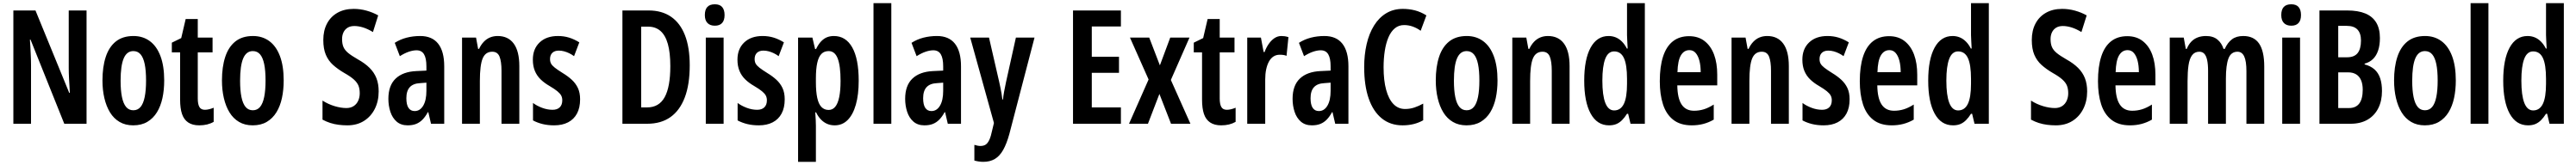

<svg xmlns="http://www.w3.org/2000/svg" viewBox="-20 -780 16191 1040"><path d="M524 0H384L172 -530H168Q170 -506 171 -484Q172 -462 173 -442Q174 -422 174.5 -404Q175 -386 175 -371V0H64V-714H203L415 -195H419Q418 -218 416.5 -240Q415 -262 414 -281.5Q413 -301 412.5 -318.5Q412 -336 412 -350V-714H524Z M1012 -273Q1012 -213 1001 -162Q990 -111 966.5 -72.5Q943 -34 906 -12Q869 10 817 10Q768 10 731.5 -11.5Q695 -33 671.5 -71.5Q648 -110 636 -161.5Q624 -213 624 -273Q624 -358 644.5 -421Q665 -484 708 -518.5Q751 -553 819 -553Q878 -553 921.5 -521Q965 -489 988.5 -426.5Q1012 -364 1012 -273ZM738 -271Q738 -210 746.5 -168.5Q755 -127 772.5 -106Q790 -85 818 -85Q846 -85 863.5 -106Q881 -127 889.5 -169Q898 -211 898 -272Q898 -335 889.5 -376Q881 -417 863.5 -437.5Q846 -458 818 -458Q777 -458 757.5 -412Q738 -366 738 -271Z M1268 -88Q1280 -88 1294.5 -91.5Q1309 -95 1323 -101V-12Q1304 -1 1281.5 4.5Q1259 10 1232 10Q1190 10 1163 -8Q1136 -26 1124 -61.5Q1112 -97 1112 -152V-450H1060V-511L1119 -540L1147 -660H1223V-543H1316V-450H1223V-159Q1223 -124 1233 -106Q1243 -88 1268 -88Z M1763 -273Q1763 -213 1752 -162Q1741 -111 1717.5 -72.5Q1694 -34 1657 -12Q1620 10 1568 10Q1519 10 1482.5 -11.5Q1446 -33 1422.5 -71.5Q1399 -110 1387 -161.5Q1375 -213 1375 -273Q1375 -358 1395.5 -421Q1416 -484 1459 -518.5Q1502 -553 1570 -553Q1629 -553 1672.5 -521Q1716 -489 1739.5 -426.5Q1763 -364 1763 -273ZM1489 -271Q1489 -210 1497.5 -168.5Q1506 -127 1523.5 -106Q1541 -85 1569 -85Q1597 -85 1614.5 -106Q1632 -127 1640.5 -169Q1649 -211 1649 -272Q1649 -335 1640.5 -376Q1632 -417 1614.5 -437.5Q1597 -458 1569 -458Q1528 -458 1508.5 -412Q1489 -366 1489 -271Z M2360 -204Q2360 -142 2335.5 -93.5Q2311 -45 2267 -17.5Q2223 10 2163 10Q2135 10 2108 6.5Q2081 3 2056 -5Q2031 -13 2007 -26V-146Q2043 -123 2083 -111Q2123 -99 2157 -99Q2184 -99 2203 -111.5Q2222 -124 2231.5 -145.5Q2241 -167 2241 -192Q2241 -220 2233 -240Q2225 -260 2204 -279Q2183 -298 2144 -320Q2103 -344 2073.5 -370.5Q2044 -397 2028 -434.5Q2012 -472 2012 -528Q2012 -587 2035 -631Q2058 -675 2101 -699.5Q2144 -724 2203 -724Q2244 -724 2283.5 -713Q2323 -702 2357 -683L2324 -578Q2291 -598 2262 -607Q2233 -616 2207 -616Q2182 -616 2165 -605.5Q2148 -595 2139 -576.5Q2130 -558 2130 -534Q2130 -504 2138.5 -484Q2147 -464 2168 -446.5Q2189 -429 2229 -406Q2274 -381 2303 -352Q2332 -323 2346 -287Q2360 -251 2360 -204Z M2621 -553Q2696 -553 2734 -504.5Q2772 -456 2772 -362V0H2689L2672 -73H2669Q2654 -45 2636 -26.5Q2618 -8 2595.5 1Q2573 10 2542 10Q2500 10 2473 -13.5Q2446 -37 2433.5 -75.5Q2421 -114 2421 -157Q2421 -241 2466.5 -284.5Q2512 -328 2596 -332L2660 -335V-362Q2660 -413 2645 -438Q2630 -463 2598 -463Q2576 -463 2549.5 -454Q2523 -445 2493 -426L2461 -510Q2495 -532 2535.5 -542.5Q2576 -553 2621 -553ZM2621 -256Q2577 -254 2555.5 -230.5Q2534 -207 2534 -161Q2534 -120 2547.5 -100Q2561 -80 2586 -80Q2620 -80 2640 -114Q2660 -148 2660 -207V-259Z M3108 -553Q3174 -553 3209 -505Q3244 -457 3244 -363V0H3132V-333Q3132 -393 3119.5 -423.5Q3107 -454 3074 -454Q3031 -454 3013.5 -411.5Q2996 -369 2996 -269V0H2884V-543H2972L2985 -472H2991Q3003 -498 3020.5 -516.5Q3038 -535 3060 -544Q3082 -553 3108 -553Z M3626 -154Q3626 -101 3606.5 -64.5Q3587 -28 3550.5 -9Q3514 10 3463 10Q3424 10 3391 2Q3358 -6 3330 -21V-131Q3354 -113 3387 -100.5Q3420 -88 3453 -88Q3482 -88 3498 -103.5Q3514 -119 3514 -148Q3514 -165 3507 -178Q3500 -191 3483 -205Q3466 -219 3434 -238Q3401 -257 3377.5 -280Q3354 -303 3341.5 -333.5Q3329 -364 3329 -404Q3329 -472 3371.5 -512.5Q3414 -553 3487 -553Q3524 -553 3556.5 -543Q3589 -533 3621 -513L3588 -426Q3573 -437 3557.5 -444.5Q3542 -452 3525.5 -456.5Q3509 -461 3492 -461Q3466 -461 3451.5 -447Q3437 -433 3437 -408Q3437 -391 3443.5 -379Q3450 -367 3467 -353.5Q3484 -340 3516 -320Q3549 -300 3573.5 -277.5Q3598 -255 3612 -225.5Q3626 -196 3626 -154Z M4315 -368Q4315 -248 4284 -166Q4253 -84 4194 -42Q4135 0 4048 0H3892V-714H4057Q4140 -714 4197.5 -674.5Q4255 -635 4285 -558Q4315 -481 4315 -368ZM4193 -363Q4193 -448 4177.5 -503Q4162 -558 4131 -585Q4100 -612 4054 -612H4010V-103H4047Q4122 -103 4157.5 -167.5Q4193 -232 4193 -363Z M4528 -543V0H4416V-543ZM4473 -753Q4504 -753 4519 -735.5Q4534 -718 4534 -685Q4534 -652 4518.5 -635Q4503 -618 4473 -618Q4443 -618 4426.5 -635Q4410 -652 4410 -685Q4410 -719 4425.5 -736Q4441 -753 4473 -753Z M4912 -154Q4912 -101 4892.5 -64.5Q4873 -28 4836.5 -9Q4800 10 4749 10Q4710 10 4677 2Q4644 -6 4616 -21V-131Q4640 -113 4673 -100.5Q4706 -88 4739 -88Q4768 -88 4784 -103.5Q4800 -119 4800 -148Q4800 -165 4793 -178Q4786 -191 4769 -205Q4752 -219 4720 -238Q4687 -257 4663.5 -280Q4640 -303 4627.5 -333.5Q4615 -364 4615 -404Q4615 -472 4657.5 -512.5Q4700 -553 4773 -553Q4810 -553 4842.5 -543Q4875 -533 4907 -513L4874 -426Q4859 -437 4843.5 -444.5Q4828 -452 4811.5 -456.5Q4795 -461 4778 -461Q4752 -461 4737.5 -447Q4723 -433 4723 -408Q4723 -391 4729.5 -379Q4736 -367 4753 -353.5Q4770 -340 4802 -320Q4835 -300 4859.5 -277.5Q4884 -255 4898 -225.5Q4912 -196 4912 -154Z M5221 -553Q5296 -553 5336.5 -481Q5377 -409 5377 -271Q5377 -183 5359 -120Q5341 -57 5307.5 -23.5Q5274 10 5226 10Q5201 10 5179.5 1Q5158 -8 5140 -26.5Q5122 -45 5109 -72H5104Q5106 -45 5107 -23.5Q5108 -2 5108 13V240H4996V-543H5086L5103 -471H5109Q5124 -502 5141.5 -520Q5159 -538 5178.5 -545.5Q5198 -553 5221 -553ZM5188 -458Q5160 -458 5142.5 -440Q5125 -422 5116.5 -384Q5108 -346 5108 -286V-262Q5108 -202 5116.5 -163Q5125 -124 5143 -105.5Q5161 -87 5188 -87Q5213 -87 5229.5 -107Q5246 -127 5254.5 -168Q5263 -209 5263 -270Q5263 -365 5245 -411.5Q5227 -458 5188 -458Z M5582 0H5470V-760H5582Z M5869 -553Q5944 -553 5982 -504.5Q6020 -456 6020 -362V0H5937L5920 -73H5917Q5902 -45 5884 -26.5Q5866 -8 5843.5 1Q5821 10 5790 10Q5748 10 5721 -13.5Q5694 -37 5681.5 -75.5Q5669 -114 5669 -157Q5669 -241 5714.5 -284.5Q5760 -328 5844 -332L5908 -335V-362Q5908 -413 5893 -438Q5878 -463 5846 -463Q5824 -463 5797.5 -454Q5771 -445 5741 -426L5709 -510Q5743 -532 5783.5 -542.5Q5824 -553 5869 -553ZM5869 -256Q5825 -254 5803.5 -230.5Q5782 -207 5782 -161Q5782 -120 5795.5 -100Q5809 -80 5834 -80Q5868 -80 5888 -114Q5908 -148 5908 -207V-259Z M6078 -543H6196L6260 -264Q6264 -245 6268 -226.5Q6272 -208 6275 -189Q6278 -170 6280 -153H6284Q6286 -176 6291 -203Q6296 -230 6303 -263L6365 -543H6482L6324 64Q6307 126 6285 165Q6263 204 6232.5 222Q6202 240 6161 240Q6146 240 6132.5 238Q6119 236 6104 232V133Q6114 136 6123.5 138Q6133 140 6142 140Q6162 140 6175 131.5Q6188 123 6198 101.5Q6208 80 6216 41L6227 -5Z M7025 0H6724V-714H7025V-613H6842V-422H7013V-321H6842V-103H7025Z M7199 -279 7082 -543H7203L7270 -368L7335 -543H7456L7339 -276L7462 0H7340L7267 -188L7195 0H7076Z M7691 -88Q7703 -88 7717.5 -91.5Q7732 -95 7746 -101V-12Q7727 -1 7704.5 4.5Q7682 10 7655 10Q7613 10 7586 -8Q7559 -26 7547 -61.5Q7535 -97 7535 -152V-450H7483V-511L7542 -540L7570 -660H7646V-543H7739V-450H7646V-159Q7646 -124 7656 -106Q7666 -88 7691 -88Z M8034 -553Q8045 -553 8055 -551.5Q8065 -550 8078 -546L8066 -428Q8057 -432 8046.5 -433.5Q8036 -435 8023 -435Q8001 -435 7984 -424Q7967 -413 7955.5 -392Q7944 -371 7938 -342.5Q7932 -314 7932 -279V0H7819V-543H7905L7922 -452H7928Q7938 -480 7954 -503Q7970 -526 7990 -539.5Q8010 -553 8034 -553Z M8304 -553Q8379 -553 8417 -504.5Q8455 -456 8455 -362V0H8372L8355 -73H8352Q8337 -45 8319 -26.5Q8301 -8 8278.5 1Q8256 10 8225 10Q8183 10 8156 -13.5Q8129 -37 8116.5 -75.5Q8104 -114 8104 -157Q8104 -241 8149.5 -284.5Q8195 -328 8279 -332L8343 -335V-362Q8343 -413 8328 -438Q8313 -463 8281 -463Q8259 -463 8232.5 -454Q8206 -445 8176 -426L8144 -510Q8178 -532 8218.5 -542.5Q8259 -553 8304 -553ZM8304 -256Q8260 -254 8238.5 -230.5Q8217 -207 8217 -161Q8217 -120 8230.5 -100Q8244 -80 8269 -80Q8303 -80 8323 -114Q8343 -148 8343 -207V-259Z M8805 -622Q8771 -622 8746.5 -601.5Q8722 -581 8706.5 -544.5Q8691 -508 8683.5 -459.5Q8676 -411 8676 -356Q8676 -273 8692 -214Q8708 -155 8738 -124Q8768 -93 8811 -93Q8842 -93 8870 -102.5Q8898 -112 8925 -127V-22Q8897 -6 8864.5 2Q8832 10 8795 10Q8719 10 8665 -33.5Q8611 -77 8582.5 -159Q8554 -241 8554 -357Q8554 -435 8569.5 -502Q8585 -569 8616 -619Q8647 -669 8692.5 -696.5Q8738 -724 8797 -724Q8837 -724 8873.5 -714.5Q8910 -705 8945 -683L8909 -586Q8886 -603 8859.5 -612.5Q8833 -622 8805 -622Z M9392 -273Q9392 -213 9381 -162Q9370 -111 9346.5 -72.5Q9323 -34 9286 -12Q9249 10 9197 10Q9148 10 9111.5 -11.5Q9075 -33 9051.5 -71.5Q9028 -110 9016 -161.5Q9004 -213 9004 -273Q9004 -358 9024.5 -421Q9045 -484 9088 -518.5Q9131 -553 9199 -553Q9258 -553 9301.5 -521Q9345 -489 9368.5 -426.5Q9392 -364 9392 -273ZM9118 -271Q9118 -210 9126.5 -168.5Q9135 -127 9152.5 -106Q9170 -85 9198 -85Q9226 -85 9243.5 -106Q9261 -127 9269.5 -169Q9278 -211 9278 -272Q9278 -335 9269.5 -376Q9261 -417 9243.5 -437.5Q9226 -458 9198 -458Q9157 -458 9137.5 -412Q9118 -366 9118 -271Z M9709 -553Q9775 -553 9810 -505Q9845 -457 9845 -363V0H9733V-333Q9733 -393 9720.5 -423.5Q9708 -454 9675 -454Q9632 -454 9614.5 -411.5Q9597 -369 9597 -269V0H9485V-543H9573L9586 -472H9592Q9604 -498 9621.5 -516.5Q9639 -535 9661 -544Q9683 -553 9709 -553Z M10093 10Q10018 10 9977.5 -64Q9937 -138 9937 -272Q9937 -406 9977 -479.5Q10017 -553 10090 -553Q10114 -553 10135 -544.5Q10156 -536 10174 -518Q10192 -500 10205 -474H10210Q10209 -502 10207.5 -522.5Q10206 -543 10206 -559V-760H10318V0H10228L10213 -63H10206Q10191 -39 10174.5 -22.5Q10158 -6 10138.5 2Q10119 10 10093 10ZM10125 -84Q10166 -84 10186 -125Q10206 -166 10206 -252V-283Q10206 -372 10186.5 -414Q10167 -456 10125 -456Q10087 -456 10069 -409Q10051 -362 10051 -272Q10051 -179 10069.5 -131.5Q10088 -84 10125 -84Z M10596 -552Q10654 -552 10693.5 -521Q10733 -490 10753 -436Q10773 -382 10773 -309V-242H10522Q10523 -161 10549 -121.5Q10575 -82 10627 -82Q10659 -82 10688.5 -91Q10718 -100 10751 -121V-26Q10720 -8 10686 1Q10652 10 10613 10Q10541 10 10496.5 -25Q10452 -60 10432 -122.5Q10412 -185 10412 -268Q10412 -360 10432.5 -423.5Q10453 -487 10494 -519.5Q10535 -552 10596 -552ZM10598 -464Q10564 -464 10544.5 -431Q10525 -398 10523 -325H10669Q10669 -366 10661 -397Q10653 -428 10637.5 -446Q10622 -464 10598 -464Z M11087 -553Q11153 -553 11188 -505Q11223 -457 11223 -363V0H11111V-333Q11111 -393 11098.5 -423.5Q11086 -454 11053 -454Q11010 -454 10992.5 -411.5Q10975 -369 10975 -269V0H10863V-543H10951L10964 -472H10970Q10982 -498 10999.5 -516.5Q11017 -535 11039 -544Q11061 -553 11087 -553Z M11605 -154Q11605 -101 11585.5 -64.5Q11566 -28 11529.5 -9Q11493 10 11442 10Q11403 10 11370 2Q11337 -6 11309 -21V-131Q11333 -113 11366 -100.5Q11399 -88 11432 -88Q11461 -88 11477 -103.5Q11493 -119 11493 -148Q11493 -165 11486 -178Q11479 -191 11462 -205Q11445 -219 11413 -238Q11380 -257 11356.5 -280Q11333 -303 11320.5 -333.5Q11308 -364 11308 -404Q11308 -472 11350.5 -512.5Q11393 -553 11466 -553Q11503 -553 11535.5 -543Q11568 -533 11600 -513L11567 -426Q11552 -437 11536.5 -444.5Q11521 -452 11504.5 -456.5Q11488 -461 11471 -461Q11445 -461 11430.5 -447Q11416 -433 11416 -408Q11416 -391 11422.5 -379Q11429 -367 11446 -353.5Q11463 -340 11495 -320Q11528 -300 11552.5 -277.5Q11577 -255 11591 -225.5Q11605 -196 11605 -154Z M11853 -552Q11911 -552 11950.5 -521Q11990 -490 12010 -436Q12030 -382 12030 -309V-242H11779Q11780 -161 11806 -121.5Q11832 -82 11884 -82Q11916 -82 11945.5 -91Q11975 -100 12008 -121V-26Q11977 -8 11943 1Q11909 10 11870 10Q11798 10 11753.5 -25Q11709 -60 11689 -122.5Q11669 -185 11669 -268Q11669 -360 11689.5 -423.5Q11710 -487 11751 -519.5Q11792 -552 11853 -552ZM11855 -464Q11821 -464 11801.5 -431Q11782 -398 11780 -325H11926Q11926 -366 11918 -397Q11910 -428 11894.5 -446Q11879 -464 11855 -464Z M12255 10Q12180 10 12139.5 -64Q12099 -138 12099 -272Q12099 -406 12139 -479.5Q12179 -553 12252 -553Q12276 -553 12297 -544.5Q12318 -536 12336 -518Q12354 -500 12367 -474H12372Q12371 -502 12369.5 -522.5Q12368 -543 12368 -559V-760H12480V0H12390L12375 -63H12368Q12353 -39 12336.5 -22.5Q12320 -6 12300.5 2Q12281 10 12255 10ZM12287 -84Q12328 -84 12348 -125Q12368 -166 12368 -252V-283Q12368 -372 12348.5 -414Q12329 -456 12287 -456Q12249 -456 12231 -409Q12213 -362 12213 -272Q12213 -179 12231.5 -131.5Q12250 -84 12287 -84Z M13098 -204Q13098 -142 13073.5 -93.5Q13049 -45 13005 -17.5Q12961 10 12901 10Q12873 10 12846 6.5Q12819 3 12794 -5Q12769 -13 12745 -26V-146Q12781 -123 12821 -111Q12861 -99 12895 -99Q12922 -99 12941 -111.5Q12960 -124 12969.5 -145.5Q12979 -167 12979 -192Q12979 -220 12971 -240Q12963 -260 12942 -279Q12921 -298 12882 -320Q12841 -344 12811.5 -370.5Q12782 -397 12766 -434.5Q12750 -472 12750 -528Q12750 -587 12773 -631Q12796 -675 12839 -699.5Q12882 -724 12941 -724Q12982 -724 13021.5 -713Q13061 -702 13095 -683L13062 -578Q13029 -598 13000 -607Q12971 -616 12945 -616Q12920 -616 12903 -605.5Q12886 -595 12877 -576.5Q12868 -558 12868 -534Q12868 -504 12876.5 -484Q12885 -464 12906 -446.5Q12927 -429 12967 -406Q13012 -381 13041 -352Q13070 -323 13084 -287Q13098 -251 13098 -204Z M13350 -552Q13408 -552 13447.5 -521Q13487 -490 13507 -436Q13527 -382 13527 -309V-242H13276Q13277 -161 13303 -121.5Q13329 -82 13381 -82Q13413 -82 13442.5 -91Q13472 -100 13505 -121V-26Q13474 -8 13440 1Q13406 10 13367 10Q13295 10 13250.5 -25Q13206 -60 13186 -122.5Q13166 -185 13166 -268Q13166 -360 13186.5 -423.5Q13207 -487 13248 -519.5Q13289 -552 13350 -552ZM13352 -464Q13318 -464 13298.5 -431Q13279 -398 13277 -325H13423Q13423 -366 13415 -397Q13407 -428 13391.5 -446Q13376 -464 13352 -464Z M14079 -553Q14146 -553 14178.5 -505.5Q14211 -458 14211 -360V0H14099V-331Q14099 -395 14085 -424.5Q14071 -454 14043 -454Q14002 -454 13986 -411.5Q13970 -369 13970 -284V0H13858V-332Q13858 -375 13852 -402Q13846 -429 13834 -441.5Q13822 -454 13803 -454Q13774 -454 13757.5 -432Q13741 -410 13735 -368.5Q13729 -327 13729 -269V0H13617V-543H13705L13718 -472H13724Q13735 -499 13752 -517Q13769 -535 13792.5 -544Q13816 -553 13845 -553Q13890 -553 13917 -530.5Q13944 -508 13955 -472H13963Q13981 -512 14008.5 -532.5Q14036 -553 14079 -553Z M14436 -543V0H14324V-543ZM14381 -753Q14412 -753 14427 -735.5Q14442 -718 14442 -685Q14442 -652 14426.5 -635Q14411 -618 14381 -618Q14351 -618 14334.5 -635Q14318 -652 14318 -685Q14318 -719 14333.5 -736Q14349 -753 14381 -753Z M14732 -714Q14801 -714 14846.5 -695Q14892 -676 14915 -637.5Q14938 -599 14938 -540Q14938 -496 14927 -462.5Q14916 -429 14894.5 -408Q14873 -387 14842 -379V-374Q14880 -364 14904 -342.5Q14928 -321 14939.5 -287Q14951 -253 14951 -206Q14951 -144 14927.5 -97.5Q14904 -51 14860 -25.5Q14816 0 14754 0H14558V-714ZM14732 -419Q14777 -419 14798 -445.5Q14819 -472 14819 -525Q14819 -570 14797 -593.5Q14775 -617 14730 -617H14676V-419ZM14676 -324V-99H14744Q14787 -99 14808.5 -128Q14830 -157 14830 -215Q14830 -250 14819.5 -274.5Q14809 -299 14788.5 -311.5Q14768 -324 14738 -324Z M15415 -273Q15415 -213 15404 -162Q15393 -111 15369.5 -72.5Q15346 -34 15309 -12Q15272 10 15220 10Q15171 10 15134.5 -11.5Q15098 -33 15074.5 -71.5Q15051 -110 15039 -161.5Q15027 -213 15027 -273Q15027 -358 15047.5 -421Q15068 -484 15111 -518.5Q15154 -553 15222 -553Q15281 -553 15324.5 -521Q15368 -489 15391.5 -426.5Q15415 -364 15415 -273ZM15141 -271Q15141 -210 15149.5 -168.5Q15158 -127 15175.5 -106Q15193 -85 15221 -85Q15249 -85 15266.5 -106Q15284 -127 15292.5 -169Q15301 -211 15301 -272Q15301 -335 15292.5 -376Q15284 -417 15266.5 -437.5Q15249 -458 15221 -458Q15180 -458 15160.5 -412Q15141 -366 15141 -271Z M15620 0H15508V-760H15620Z M15869 10Q15794 10 15753.5 -64Q15713 -138 15713 -272Q15713 -406 15753 -479.5Q15793 -553 15866 -553Q15890 -553 15911 -544.5Q15932 -536 15950 -518Q15968 -500 15981 -474H15986Q15985 -502 15983.5 -522.5Q15982 -543 15982 -559V-760H16094V0H16004L15989 -63H15982Q15967 -39 15950.5 -22.5Q15934 -6 15914.5 2Q15895 10 15869 10ZM15901 -84Q15942 -84 15962 -125Q15982 -166 15982 -252V-283Q15982 -372 15962.5 -414Q15943 -456 15901 -456Q15863 -456 15845 -409Q15827 -362 15827 -272Q15827 -179 15845.5 -131.5Q15864 -84 15901 -84Z"/></svg>

Font: Noto Sans Display ExtraCondensed SemiBold
Style: Regular
Weight: 600
Width: 2
Designer: Monotype Design Team
Foundry: Monotype Imaging Inc.
Version: Version 2.003